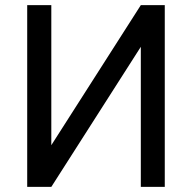

<svg xmlns="http://www.w3.org/2000/svg" viewBox="-20 -731 753 751"><path d="M530.8 -710.9H624.5V0H530.8V-547.9L180.7 0H86.4V-710.9H180.7V-163.1Z"/></svg>

Font: RobotoInd
Style: Regular
Weight: 400
Designer: Google
Version: Version 2.001101; 2014